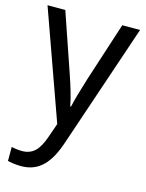

<svg xmlns="http://www.w3.org/2000/svg" viewBox="-117 -700 696 918"><g transform="rotate(15 231.0 -241.0)"><path d="M2 -629 194 -92 169 -21C146 46 116 76 64 76C45 76 25 73 12 70V139C29 143 51 147 78 147C169 147 218 88 253 -17L460 -629H372L277 -336C259 -279 243 -223 236 -190H232C224 -234 209 -282 191 -335L90 -629Z"/></g></svg>

Font: Noto Sans Kannada UI SemiCondensed SemiBold
Style: Regular
Weight: 600
Width: 4
Designer: Jelle Bosma - Monotype Design Team
Foundry: Monotype Imaging Inc.
Version: Version 2.006